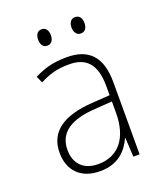

<svg xmlns="http://www.w3.org/2000/svg" viewBox="-132 -792 765 892"><g transform="rotate(-20 250.0 -345.5)"><path d="M343 -621C366 -621 376 -637 376 -662C376 -686 365 -702 343 -702C324 -702 312 -685 312 -662C312 -639 324 -621 343 -621ZM178 -621C199 -621 210 -637 210 -662C210 -685 199 -702 178 -702C157 -702 147 -684 147 -662C147 -639 157 -621 178 -621ZM210 11C300 11 345 -39 370 -94H372L377 0H408V-357C408 -486 349 -540 244 -540C171 -540 128 -525 82 -502L97 -469C144 -493 180 -505 243 -505C323 -505 371 -464 371 -351V-306L281 -300C141 -290 61 -240 61 -133C61 -49 112 11 210 11ZM213 -23C143 -23 100 -63 100 -134C100 -220 167 -262 285 -269L371 -275V-219C371 -100 317 -23 213 -23Z"/></g></svg>

Font: Noto Sans Mono ExtraCondensed ExtraLight
Style: Regular
Weight: 200
Width: 2
Designer: Monotype Design Team
Foundry: Monotype Imaging Inc.
Version: Version 2.014